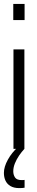

<svg xmlns="http://www.w3.org/2000/svg" viewBox="-25 -763 189 984"><path d="M43 -660V-743H101V-660ZM44 0V-510H100V0ZM74 201Q46 201 28.5 190.5Q11 180 3 162.5Q-5 145 -5 123Q-5 92 15.5 55Q36 18 68 -10L100 0Q86 15 73 34Q60 53 51.5 74Q43 95 43 115Q43 133 52 146.5Q61 160 86 160Q88 160 91.5 160Q95 160 101 159V199Q95 200 89 200.5Q83 201 74 201Z"/></svg>

Font: Saira UltraCondensed
Style: Regular
Weight: 400
Width: 1
Designer: Hector Gatti with collaboration of the Omnibus-Type team
Foundry: Omnibus-Type
Version: Version 1.101